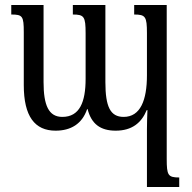

<svg xmlns="http://www.w3.org/2000/svg" viewBox="-20 -512 766 767"><path d="M516 -492V-454C561 -454 567 -446 567 -380V-211C567 -112 541 -45 474 -45C421 -45 401 -85 401 -184V-492H271V-454C316 -454 322 -446 322 -379V-197C322 -104 298 -45 229 -45C174 -45 154 -92 154 -184V-492H25V-454C70 -454 75 -448 75 -383V-172C75 -47 119 10 202 10C263 10 308 -17 328 -76H330C345 -17 381 10 442 10C507 10 545 -21 566 -72H569C568 -47 567 -21 567 4V235H696V197C651 197 646 188 646 123V-492Z"/></svg>

Font: Noto Serif Armenian ExtraCondensed Medium
Style: Regular
Weight: 500
Width: 2
Designer: Monotype Design Team
Foundry: Monotype Imaging Inc.
Version: Version 2.008